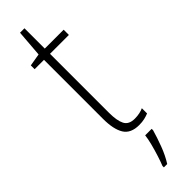

<svg xmlns="http://www.w3.org/2000/svg" viewBox="-302 -646 856 856"><g transform="rotate(-45 126.0 -218.0)"><path d="M177 -24Q193 -24 207.5 -27Q222 -30 232 -35V-2Q220 3 205 6.5Q190 10 171 10Q118 10 97 -24Q76 -58 76 -124V-496H17V-520L76 -530L86 -657H114V-529H233V-496H114V-124Q114 -74 127 -49Q140 -24 177 -24ZM198 70Q188 105 172.5 146.5Q157 188 136 221H115V212Q122 195 131 167Q140 139 147.5 110Q155 81 157 61H198Z"/></g></svg>

Font: Noto Sans Arabic Cond ExtLt
Style: Regular
Weight: 200
Width: 3
Designer: Monotype Design Team, Nadine Chahine, Nizar Qandah and Khaled Hosny
Foundry: Monotype Imaging Inc.
Version: Version 2.012; ttfautohint (v1.8.4.7-5d5b)